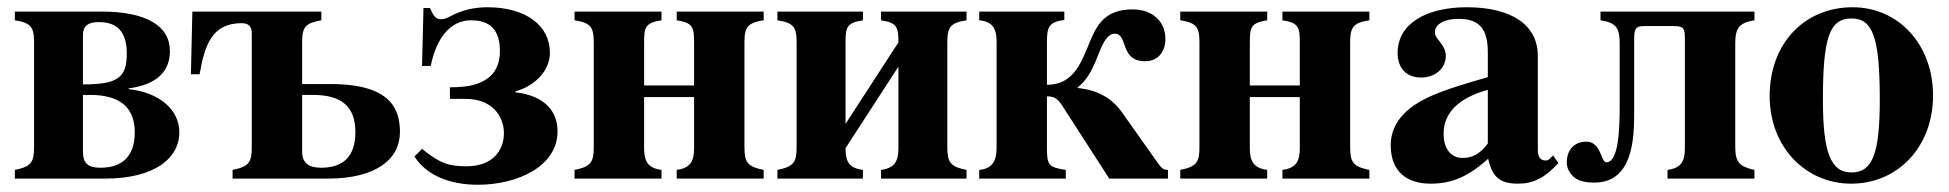

<svg xmlns="http://www.w3.org/2000/svg" viewBox="-20 -493 5380 530"><path d="M21 -461V-437C65 -430 74 -419 74 -376V-87C74 -45 66 -33 21 -24V0H270C405 0 475 -55 475 -128C475 -191 419 -238 335 -247V-249C418 -260 449 -300 449 -352C449 -422 383 -461 261 -461ZM209 -231H229C309 -231 352 -198 352 -128C352 -60 316 -30 257 -30C223 -30 209 -42 209 -75ZM209 -395C209 -421 222 -432 253 -432C304 -432 330 -405 330 -345C330 -278 304 -260 209 -260Z M814 -376C814 -419 823 -429 867 -437V-461H511L507 -288H531C545 -370 566 -429 647 -429C664 -429 675 -422 675 -402V-87C675 -45 667 -33 622 -24V0H885C1020 0 1084 -55 1084 -128C1084 -191 1060 -261 892 -261H814ZM814 -231H844C924 -231 961 -198 961 -128C961 -60 926 -30 867 -30C833 -30 814 -42 814 -75Z M1145 -311H1169C1184 -386 1222 -437 1280 -437C1317 -437 1360 -425 1360 -352C1360 -314 1345 -291 1328 -278C1304 -260 1274 -252 1222 -252V-220H1266C1337 -220 1371 -174 1371 -125C1371 -79 1341 -34 1268 -34C1221 -34 1195 -41 1145 -82L1124 -61C1158 -8 1223 17 1299 17C1409 17 1519 -34 1519 -130C1519 -214 1443 -234 1403 -238V-241C1456 -255 1498 -298 1498 -347C1498 -421 1434 -473 1325 -473C1292 -473 1257 -466 1225 -449C1214 -443 1207 -440 1197 -440C1184 -440 1177 -447 1167 -471H1149Z M1896 -84C1896 -47 1885 -29 1848 -24V0H2088V-24C2043 -33 2035 -45 2035 -87V-376C2035 -419 2044 -430 2088 -437V-461H1848V-437C1892 -430 1896 -419 1896 -376V-257H1758V-376C1758 -419 1762 -430 1806 -437V-461H1566V-437C1610 -430 1619 -419 1619 -376V-87C1619 -45 1611 -33 1566 -24V0H1806V-24C1769 -29 1758 -47 1758 -84V-225H1896Z M2460 -84C2460 -47 2449 -29 2412 -24V0H2648V-24C2603 -33 2595 -45 2595 -87V-376C2595 -419 2604 -430 2648 -437V-461H2412V-437C2456 -430 2460 -419 2460 -376L2314 -151V-376C2314 -419 2318 -430 2362 -437V-461H2126V-437C2170 -430 2179 -419 2179 -376V-87C2179 -45 2171 -33 2126 -24V0H2362V-24C2325 -29 2314 -45 2314 -84L2460 -309Z M2918 -461H2683V-437C2717 -434 2731 -417 2731 -379V-84C2731 -45 2716 -27 2683 -24V0H2922V-24C2875 -31 2870 -37 2870 -84V-227C2893 -227 2901 -219 2915 -197L3042 0H3204V-24C3193 -24 3188 -27 3179 -39L3077 -183C3049 -223 3008 -245 2955 -250V-252C2979 -270 2994 -299 3004 -323C3015 -347 3029 -400 3057 -400C3095 -400 3070 -324 3141 -324C3180 -324 3197 -354 3197 -385C3197 -436 3159 -467 3107 -467C3049 -467 3022 -443 3003 -409C2971 -350 2960 -259 2870 -259V-376C2870 -419 2875 -432 2918 -438Z M3568 -84C3568 -47 3557 -29 3520 -24V0H3760V-24C3715 -33 3707 -45 3707 -87V-376C3707 -419 3716 -430 3760 -437V-461H3520V-437C3564 -430 3568 -419 3568 -376V-257H3430V-376C3430 -419 3434 -430 3478 -437V-461H3238V-437C3282 -430 3291 -419 3291 -376V-87C3291 -45 3283 -33 3238 -24V0H3478V-24C3441 -29 3430 -47 3430 -84V-225H3568Z M4267 -64 4257 -54C4254 -51 4251 -50 4246 -50C4232 -50 4225 -61 4225 -78V-339C4225 -425 4151 -473 4029 -473C3916 -473 3838 -427 3838 -347C3838 -305 3862 -279 3903 -279C3943 -279 3971 -305 3971 -339C3971 -353 3965 -365 3952 -381C3943 -391 3941 -398 3941 -404C3941 -428 3970 -441 4006 -441C4065 -441 4087 -412 4087 -348V-280C3971 -247 3924 -229 3886 -204C3841 -174 3819 -136 3819 -92C3819 -18 3865 14 3929 14C3987 14 4033 -5 4088 -55C4099 -4 4121 14 4170 14C4213 14 4244 -2 4282 -43ZM4087 -97C4065 -66 4041 -57 4017 -57C3987 -57 3965 -80 3965 -124C3965 -182 4007 -223 4087 -245Z M4398 -461V-437C4442 -430 4451 -416 4451 -372V-204C4451 -141 4449 -45 4414 -45C4399 -45 4400 -102 4359 -102C4329 -102 4305 -83 4305 -44C4305 -30 4312 -15 4325 -4C4338 7 4357 11 4381 11C4489 11 4491 -114 4491 -184V-387C4491 -416 4497 -421 4520 -421H4599C4627 -421 4631 -416 4631 -387V-84C4631 -47 4620 -29 4583 -24V0H4823V-24C4782 -33 4770 -45 4770 -87V-372C4770 -415 4780 -430 4823 -437V-461Z M5094 -473C4962 -473 4865 -374 4865 -228C4865 -86 4965 14 5090 14C5219 14 5316 -88 5316 -229C5316 -371 5220 -473 5094 -473ZM5091 -442C5150 -442 5169 -389 5169 -218C5169 -69 5149 -17 5091 -17C5033 -17 5012 -73 5012 -218C5012 -389 5030 -442 5091 -442Z"/></svg>

Font: XITS
Style: Bold
Weight: 700
Designer: MicroPress Inc., with final additions and corrections provided by Coen Hoffman, Elsevier (retired)
Version: Version 1.107